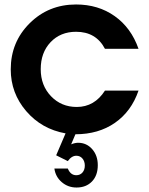

<svg xmlns="http://www.w3.org/2000/svg" viewBox="-20 -587 665 858"><path d="M223 166H283Q295 196 321 196Q338 196 348.5 184Q359 172 359 153Q359 134 348.5 121.5Q338 109 321 109Q300 109 283 133L231 107L273 9Q166 -10 97 -90.5Q28 -171 28 -277Q28 -399 112.5 -483Q197 -567 320 -567Q419 -567 492.5 -515Q566 -463 599 -369H449Q409 -445 320 -445Q250 -445 206 -398.5Q162 -352 162 -278Q162 -205 208 -157Q254 -109 323 -109Q402 -109 449 -182H599Q567 -89 493.5 -38Q420 13 317 13L298 58Q315 51 329 51Q367 51 392 79.5Q417 108 417 151Q417 197 391 224Q365 251 322 251Q284 251 256 227Q228 203 223 166Z"/></svg>

Font: Involve
Style: Bold
Weight: 700
Designer: Stefan Peev
Foundry: Context Ltd.
Version: Version 1.001